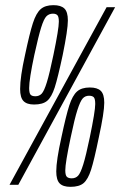

<svg xmlns="http://www.w3.org/2000/svg" viewBox="-20 -716 488 744"><path d="M58 -371Q58 -418 77 -503Q95 -588 107.5 -626.5Q120 -665 137.5 -680.5Q155 -696 187 -696Q216 -696 229.5 -683Q243 -670 243 -637Q243 -601 223 -503Q204 -414 192 -377Q180 -340 163 -325.5Q146 -311 112 -311Q84 -311 71 -324.5Q58 -338 58 -371ZM17 0 393 -688H426L51 0ZM187 -503Q208 -604 208 -632Q208 -651 202.5 -657Q197 -663 185 -663Q170 -663 160 -653Q150 -643 139.5 -609.5Q129 -576 113 -503Q93 -409 93 -375Q93 -355 98.5 -349Q104 -343 117 -343Q132 -343 141.5 -353Q151 -363 161.5 -397Q172 -431 187 -503ZM198 -52Q198 -94 218 -184Q236 -269 248.5 -307.5Q261 -346 278.5 -361.5Q296 -377 328 -377Q357 -377 370.5 -364Q384 -351 384 -318Q384 -280 363 -184Q345 -96 333 -58.5Q321 -21 304 -6.5Q287 8 253 8Q224 8 211 -5.5Q198 -19 198 -52ZM328 -184Q349 -285 349 -313Q349 -333 343.5 -339Q338 -345 325 -345Q310 -345 300.5 -334.5Q291 -324 280 -290Q269 -256 254 -184Q233 -85 233 -56Q233 -37 239 -31Q245 -25 258 -25Q273 -25 282.5 -35Q292 -45 302.5 -78.5Q313 -112 328 -184Z"/></svg>

Font: Saira Ultra Condensed ExLight
Style: Italic
Weight: 200
Width: 1
Italic angle: -12°
Designer: Hector Gatti with collaboration of the Omnibus-Type team
Foundry: Omnibus-Type
Version: Version 1.001; ttfautohint (v1.8)